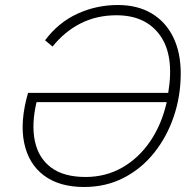

<svg xmlns="http://www.w3.org/2000/svg" viewBox="-20 -740 782 767"><path d="M451 -720Q529 -720 585.5 -686.5Q642 -653 672 -591.5Q702 -530 702 -447Q702 -357 674.5 -275.5Q647 -194 596 -130Q545 -66 474 -29.5Q403 7 316 7Q217 7 155.5 -39Q94 -85 76.5 -169.5Q59 -254 92 -369H652Q677 -518 619.5 -598.5Q562 -679 445 -679Q367 -679 303 -647Q239 -615 190 -554L160 -579Q213 -650 289 -685Q365 -720 451 -720ZM322 -33Q402 -33 468 -70.5Q534 -108 580 -175.5Q626 -243 646 -332H126Q105 -243 119.5 -175.5Q134 -108 184.5 -70.5Q235 -33 322 -33Z"/></svg>

Font: Livvic ExtraLight
Style: Italic
Weight: 275
Italic angle: -10°
Designer: Jacques Le Bailly, Baron von Fonthausen
Version: Version 1.001; ttfautohint (v1.8.2)